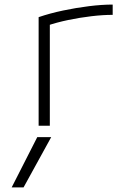

<svg xmlns="http://www.w3.org/2000/svg" viewBox="-20 -550 590 840"><path d="M83 270H31L143 50H204ZM149 -475Q199 -492 256 -504Q313 -516 369.5 -523Q426 -530 473 -530V-485Q430 -485 379.5 -479Q329 -473 278.5 -462.5Q228 -452 184 -437L198 -461V0H149Z"/></svg>

Font: M PLUS Code Latin SemiExpanded Light
Style: Regular
Weight: 300
Width: 6
Designer: Coji Morishita
Foundry: UNDERFOREST DESIGN
Version: Version 1.002; ttfautohint (v1.8.3)